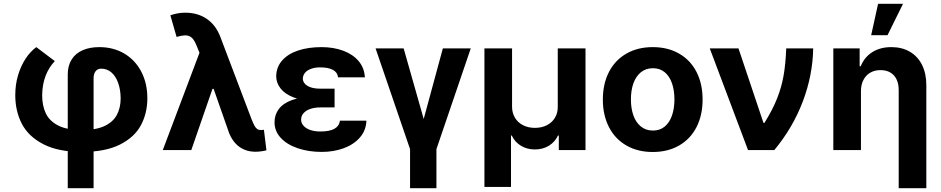

<svg xmlns="http://www.w3.org/2000/svg" viewBox="-20 -783 4910 1002"><path d="M498.2 -537.1Q571.3 -537.1 628.1 -503.8Q684.8 -470.5 716.9 -409.8Q749 -349.1 749 -270.1Q749 -192.4 715.3 -129.4Q681.6 -66.4 605.5 -28.3Q529.3 9.8 408.2 9.8Q284 9.8 206.2 -30.5Q128.4 -70.7 94 -137Q59.7 -203.3 59.7 -286.4Q59.7 -342 74.2 -390.4Q88.7 -438.7 113.1 -476.1Q137.5 -513.5 169.4 -537.1L266.1 -464.1Q234.5 -430.9 217.7 -386.5Q200.9 -342.2 200 -286.4Q200 -231.4 219.1 -191.3Q238.1 -151.3 284.1 -127.8Q330.1 -104.4 408.2 -104.4Q480.5 -104.4 525.1 -125.2Q569.7 -146 589.7 -183.1Q609.7 -220.1 609.7 -270.1Q609.3 -314.5 596.8 -349.8Q584.4 -385.2 561.5 -405Q538.7 -424.7 508.1 -424.7Q489.3 -424.7 478.8 -411.1Q468.4 -397.5 468.4 -374.5V199.2H333.6V-394.7Q333.6 -440 353.6 -472.1Q373.6 -504.3 410.8 -520.7Q447.9 -537.1 498.2 -537.1Z M1176.2 -87.2 1085.1 -347.2 1028.7 -488.9 1008.4 -538.7Q996.4 -569.8 983.8 -583.2Q971.3 -596.6 952.7 -598.1Q934 -599.6 901.6 -590.2L869.1 -703.2Q888.2 -709.8 907.1 -713.3Q926 -716.8 946.7 -716.8Q1012.7 -716.8 1060.3 -683.7Q1107.9 -650.6 1131.1 -587.4L1293.5 -159.1Q1302.2 -137.6 1308.3 -126.5Q1314.3 -115.3 1322.4 -109.7Q1330.5 -104.2 1342.2 -104.2Q1348.7 -104.6 1357.3 -105.7L1370.5 1.3Q1360.7 4.3 1344.1 6.6Q1327.5 8.9 1313.2 8.9Q1281.4 8.9 1255.1 -2.1Q1228.8 -13.1 1208.9 -34.6Q1189.1 -56.1 1176.2 -87.2ZM1039.9 -557.5 1129.8 -319.2H1088.8L978.4 0H829.6Z M1726.1 -278V-222.4H1651.6Q1624.2 -222.4 1601.8 -215.4Q1579.4 -208.3 1565.4 -193.8Q1551.4 -179.4 1551.4 -158.4Q1551.4 -141.7 1563.3 -127.6Q1575.3 -113.4 1597.9 -105.1Q1620.5 -96.8 1651.8 -96.8Q1700.6 -96.8 1725.5 -111.1Q1750.4 -125.4 1754.1 -153.2H1892.2Q1890.3 -102.2 1858.1 -65.3Q1826 -28.5 1773.7 -9.4Q1721.5 9.8 1659 9.8Q1589.7 9.8 1533.5 -9.5Q1477.2 -28.7 1445 -63.7Q1412.7 -98.6 1412.7 -144.7Q1412.7 -183.8 1434.8 -213.7Q1456.9 -243.5 1503.5 -260.8Q1550.2 -278 1621.2 -278ZM1421.4 -384.2Q1421.9 -432.5 1452.2 -467.1Q1482.6 -501.7 1535.6 -519.4Q1588.7 -537.1 1658.1 -537.1Q1720.9 -537.1 1771.5 -518.2Q1822.1 -499.3 1851.9 -463.8Q1881.7 -428.3 1884.1 -379.4H1744.3Q1741.5 -405.5 1717.1 -418.5Q1692.7 -431.4 1650.9 -431.4Q1623 -431.4 1602.5 -423.6Q1582 -415.8 1571.5 -402.8Q1561 -389.8 1560.4 -373.1Q1561 -348.8 1585.1 -334.5Q1609.2 -320.2 1651.6 -320.2H1726.1V-257.2H1621.2Q1555.4 -257.2 1510.7 -275.2Q1465.9 -293.1 1443.9 -321.8Q1421.9 -350.4 1421.4 -384.2Z M2086.6 -530.3 2191.2 -162.1 2291.1 -530.3H2436.7L2257.6 -4.7V199.2H2120V-4.7L1940.1 -530.3Z M2508.1 -530.3H2652.3V-226.1Q2652.3 -194 2667.3 -168.8Q2682.3 -143.5 2709.5 -129.6Q2736.7 -115.7 2771.5 -115.7Q2807 -115.7 2834.2 -129.6Q2861.3 -143.5 2876.3 -168.8Q2891.3 -194 2890.8 -226.1V-530.3H3035.6V0H2896.3V-75.8H2892Q2875.9 -41.4 2844.1 -22.2Q2812.3 -3 2771.4 -3Q2730.9 -3 2698.8 -22.2Q2666.8 -41.4 2650.7 -75.8H2646.8V192.6H2508.1Z M3126.1 -263.2Q3126.1 -345.3 3157.8 -407Q3189.4 -468.8 3248.5 -502.9Q3307.5 -537.1 3386.5 -537.1Q3465.6 -537.1 3524.7 -502.9Q3583.8 -468.8 3615.2 -407Q3646.7 -345.3 3646.7 -263.2Q3646.7 -182.2 3615.2 -120.2Q3583.8 -58.2 3524.7 -24Q3465.6 10.2 3386.5 10.2Q3307.5 10.2 3248.5 -24Q3189.4 -58.2 3157.8 -120.2Q3126.1 -182.2 3126.1 -263.2ZM3499.7 -264.4Q3499.7 -311.3 3487 -348.1Q3474.3 -385 3449.1 -406Q3423.9 -427 3387.6 -427Q3350.8 -427 3324.8 -406Q3298.9 -385 3285.7 -348.4Q3272.6 -311.9 3272.6 -264.4Q3272.6 -216.9 3285.7 -180.2Q3298.9 -143.6 3324.8 -122.6Q3350.8 -101.6 3387.6 -101.6Q3423.9 -101.6 3449.1 -122.6Q3474.3 -143.6 3487 -180.5Q3499.7 -217.4 3499.7 -264.4Z M3684.1 -530.3H3834L3964.3 -141.9H3969.6Q4012.3 -210.6 4035.6 -269.6Q4058.9 -328.6 4069.4 -388.7Q4079.9 -448.8 4083.1 -530.3H4223.9Q4221.3 -389.4 4169.5 -253Q4117.7 -116.6 4021.1 0H3883.7Z M4473.1 0H4328.9V-530.3H4466.3V-437.3H4472Q4490.9 -484.7 4532.3 -510.9Q4573.7 -537.1 4631.7 -537.1Q4687 -537.1 4728.1 -513.2Q4769.2 -489.3 4791.8 -444.4Q4814.3 -399.5 4814.3 -338V199.2H4670.1V-312.8Q4670.1 -345.5 4658.9 -368.8Q4647.8 -392 4626.5 -404.6Q4605.2 -417.1 4574.8 -417.1Q4545 -417.1 4522.2 -404.1Q4499.4 -391.1 4486.2 -366.1Q4473.1 -341.2 4473.1 -307.3ZM4562.5 -763.1H4692.6L4611.7 -599.2H4526.4Z"/></svg>

Font: WEMIX Pretendard Variable
Style: Regular
Weight: 400
Designer: Base glyphs from Inter by Rasmus Andersson; Hangeul glyphs from Noto Sans CJK(Source Han Sans) by Jang Soo-young and Kan
Foundry: Kil Hyung-jin
Version: Version 1.000;Glyphs 3.2 (3208)